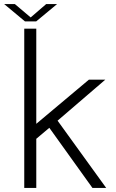

<svg xmlns="http://www.w3.org/2000/svg" viewBox="-34 -922 570 942"><path d="M85 0V-781.5H144V-314.5L402 -531H482.5L248.5 -330L487 0H419.5L208 -295L144 -241V0ZM-13.5 -902H39L116.5 -836.5L192.5 -902H246L143.5 -817H88.5Z"/></svg>

Font: Epilogue Light
Style: Regular
Weight: 300
Designer: Tyler Finck
Foundry: Etcetera Type Co
Version: Version 2.111; ttfautohint (v1.8.3)